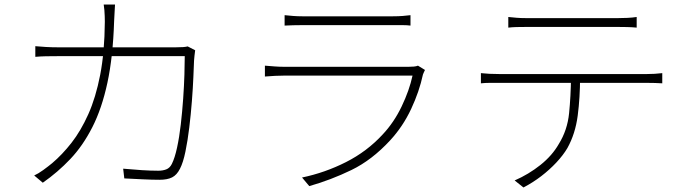

<svg xmlns="http://www.w3.org/2000/svg" viewBox="-20 -794 3040 848"><path d="M488 -774Q487 -758 486 -738Q485 -718 484 -700Q479 -543 454.5 -429Q430 -315 388 -232.5Q346 -150 290.5 -91.5Q235 -33 169 13L131 -19Q149 -27 171 -43Q193 -59 210 -73Q255 -111 296 -163.5Q337 -216 370 -289.5Q403 -363 422.5 -463.5Q442 -564 443 -698Q443 -710 442.5 -723Q442 -736 441 -749.5Q440 -763 438 -774ZM842 -572Q840 -559 839 -548Q838 -537 837 -526Q836 -500 834 -452.5Q832 -405 827.5 -347Q823 -289 816 -231Q809 -173 799 -124.5Q789 -76 775 -49Q761 -21 740 -10.5Q719 0 685 0Q652 0 611 -2Q570 -4 529 -6L524 -49Q567 -45 606.5 -42.5Q646 -40 679 -40Q699 -40 714.5 -46Q730 -52 739 -70Q752 -96 762 -142Q772 -188 778.5 -244.5Q785 -301 789 -358Q793 -415 794.5 -464.5Q796 -514 796 -546H238Q205 -546 182 -545.5Q159 -545 136 -543V-590Q158 -588 183 -586.5Q208 -585 237 -585H756Q777 -585 789 -586Q801 -587 809 -589Z M1237 -727Q1257 -725 1275 -723.5Q1293 -722 1315 -722Q1329 -722 1368.5 -722Q1408 -722 1459.5 -722Q1511 -722 1563 -722Q1615 -722 1657 -722Q1699 -722 1716 -722Q1740 -722 1758.5 -723.5Q1777 -725 1793 -727V-681Q1777 -683 1758 -683Q1739 -683 1715 -683Q1698 -683 1657.5 -683Q1617 -683 1565.5 -683Q1514 -683 1462 -683Q1410 -683 1370.5 -683Q1331 -683 1315 -683Q1294 -683 1275.5 -682.5Q1257 -682 1237 -681ZM1857 -485Q1855 -480 1852 -474.5Q1849 -469 1848 -465Q1832 -390 1796 -313Q1760 -236 1704 -175Q1623 -87 1532 -43Q1441 1 1346 28L1314 -10Q1415 -31 1508 -78Q1601 -125 1670 -200Q1720 -253 1754 -324Q1788 -395 1802 -460Q1792 -460 1757.5 -460Q1723 -460 1674.5 -460Q1626 -460 1569.5 -460Q1513 -460 1457 -460Q1401 -460 1353 -460Q1305 -460 1273 -460Q1241 -460 1233 -460Q1216 -460 1195 -459Q1174 -458 1150 -456V-504Q1174 -502 1194.5 -500.5Q1215 -499 1233 -499Q1240 -499 1271.5 -499Q1303 -499 1350.5 -499Q1398 -499 1452.5 -499Q1507 -499 1562.5 -499Q1618 -499 1665.5 -499Q1713 -499 1745 -499Q1777 -499 1785 -499Q1797 -499 1808 -500Q1819 -501 1826 -504Z M2225 -719Q2245 -717 2262 -715.5Q2279 -714 2303 -714Q2319 -714 2360 -714Q2401 -714 2453.5 -714Q2506 -714 2559 -714Q2612 -714 2653 -714Q2694 -714 2710 -714Q2728 -714 2750.5 -715Q2773 -716 2792 -719V-672Q2772 -674 2750 -674.5Q2728 -675 2710 -675Q2694 -675 2653.5 -675Q2613 -675 2560 -675Q2507 -675 2454.5 -675Q2402 -675 2361 -675Q2320 -675 2304 -675Q2280 -675 2261 -674.5Q2242 -674 2225 -672ZM2104 -471Q2123 -469 2142 -468Q2161 -467 2184 -467Q2195 -467 2233.5 -467Q2272 -467 2328 -467Q2384 -467 2448.5 -467Q2513 -467 2577 -467Q2641 -467 2696.5 -467Q2752 -467 2790 -467Q2828 -467 2838 -467Q2854 -467 2871.5 -468Q2889 -469 2905 -471V-426Q2891 -427 2872.5 -427.5Q2854 -428 2838 -428Q2828 -428 2790 -428Q2752 -428 2696.5 -428Q2641 -428 2577 -428Q2513 -428 2448.5 -428Q2384 -428 2328 -428Q2272 -428 2233.5 -428Q2195 -428 2184 -428Q2161 -428 2142.5 -428Q2124 -428 2104 -426ZM2542 -454Q2542 -363 2531.5 -283Q2521 -203 2486 -140Q2467 -108 2437 -76Q2407 -44 2370.5 -16Q2334 12 2292 34L2253 3Q2315 -24 2367 -65.5Q2419 -107 2448 -158Q2486 -219 2493.5 -294Q2501 -369 2502 -454Z"/></svg>

Font: Noto Sans SC ExtraLight
Style: Regular
Weight: 250
Designer: Ryoko NISHIZUKA 西塚涼子 (kana, bopomofo & ideographs); Paul D. Hunt (Latin, Greek & Cyrillic); Sandoll Communications 산돌커뮤니
Foundry: Adobe
Version: Version 2.004-H2;hotconv 1.0.118;makeotfexe 2.5.65603